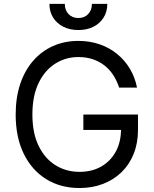

<svg xmlns="http://www.w3.org/2000/svg" viewBox="-20 -945 783 975"><path d="M383.8 9.8Q287.1 9.8 214.1 -35.6Q141.1 -81.1 100.3 -164.8Q59.6 -248.5 59.6 -363.3Q59.6 -449.7 82.8 -518.8Q106 -587.9 148.7 -636.7Q191.4 -685.5 249.8 -711.4Q308.1 -737.3 377.9 -737.3Q435.5 -737.3 485.4 -720.2Q535.2 -703.1 574.2 -671.4Q613.3 -639.6 639.4 -596.2Q665.5 -552.7 675.8 -500H585Q573.2 -536.1 554.4 -564.7Q535.6 -593.3 509.3 -613.5Q482.9 -633.8 450.2 -644.5Q417.5 -655.3 377.9 -655.3Q313.5 -655.3 260.5 -621.8Q207.5 -588.4 176 -523.2Q144.5 -458 144.5 -363.3Q144.5 -269 176.3 -204.1Q208 -139.2 262.2 -105.7Q316.4 -72.3 383.8 -72.3Q446.3 -72.3 493.7 -99.1Q541 -126 567.9 -175Q594.7 -224.1 594.7 -291L622.1 -285.2H403.3V-363.3H680.7V-285.2Q680.7 -217.8 658.7 -163.3Q636.7 -108.9 596.9 -70.3Q557.1 -31.7 502.9 -11Q448.7 9.8 383.8 9.8ZM377.9 -792.5Q334.5 -792.5 301.3 -809.3Q268.1 -826.2 249.5 -856Q231 -885.7 231 -925.3H309.1Q309.1 -893.6 328.1 -873.5Q347.2 -853.5 377.9 -853.5Q408.7 -853.5 427.7 -873.5Q446.8 -893.6 446.8 -925.3H524.9Q524.9 -885.7 506.3 -856Q487.8 -826.2 454.8 -809.3Q421.9 -792.5 377.9 -792.5Z"/></svg>

Font: Inter V
Style: 
Weight: 400
Designer: Rasmus Andersson
Foundry: rsms
Version: Version 4.000;git-a3f224843